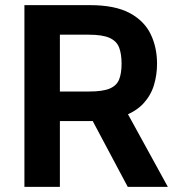

<svg xmlns="http://www.w3.org/2000/svg" viewBox="-20 -727 701 747"><path d="M442 -348 633 0H477L304 -325ZM327 -371Q380 -371 407 -382.5Q434 -394 443.5 -418Q453 -442 453 -479Q453 -517 443.5 -542Q434 -567 406.5 -579.5Q379 -592 326 -592H213V-371ZM331 -256H213V0H75V-707H330Q427 -707 484 -676.5Q541 -646 566 -594.5Q591 -543 591 -479Q591 -436 579 -396Q567 -356 538 -324.5Q509 -293 458.5 -274.5Q408 -256 331 -256Z"/></svg>

Font: 42dot Sans ExtraBold
Style: Regular
Weight: 800
Designer: 42dot
Version: Version 1.000